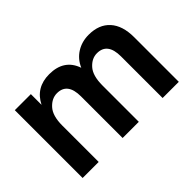

<svg xmlns="http://www.w3.org/2000/svg" viewBox="-86 -764 1015 1015"><g transform="rotate(-45 421.5 -256.5)"><path d="M784 0H663V-311Q663 -413 585 -413Q546 -413 515.5 -379Q485 -345 485 -272V0H364V-311Q364 -413 286 -413Q247 -413 216 -379Q185 -345 185 -272V0H65V-507H185V-427Q228 -513 328 -513Q439 -513 472 -417Q492 -463 532 -488Q572 -513 623 -513Q700 -513 742 -466.5Q784 -420 784 -334Z"/></g></svg>

Font: Hind Vadodara SemiBold
Style: Regular
Weight: 600
Designer: Hitesh Malaviya
Foundry: Indian Type Foundry
Version: Version 1.001;PS 1.0;hotconv 1.0.86;makeotf.lib2.5.63406; tt